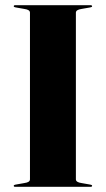

<svg xmlns="http://www.w3.org/2000/svg" viewBox="-20 -720 408 740"><path d="M272.5 -29Q272.5 -23 278 -19.5Q283.5 -16 294 -14.5L328 -8.5Q335 -7.5 335 -4Q335 -2 333.5 -1Q332 0 329.5 0H38.5Q35.5 0 34.2 -1Q33 -2 33 -4Q33 -7.5 40 -8.5L74 -14.5Q85 -16 90.2 -19.5Q95.5 -23 95.5 -29V-671Q95.5 -677 90.2 -680.5Q85 -684 74 -685.5L40 -691.5Q33 -692.5 33 -696Q33 -697.5 34.2 -698.8Q35.5 -700 38.5 -700H329.5Q332 -700 333.5 -698.8Q335 -697.5 335 -696Q335 -692.5 328 -691.5L294 -685.5Q283.5 -684 278 -680.5Q272.5 -677 272.5 -671Z"/></svg>

Font: Fraunces 120pt
Style: Bold
Weight: 700
Version: Version 1.000;[b76b70a41]